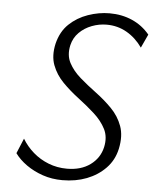

<svg xmlns="http://www.w3.org/2000/svg" viewBox="-50 -710 617 763"><g transform="rotate(5 258.5 -328.5)"><path d="M227 10Q185 10 148.5 -2.5Q112 -15 83 -35.5Q54 -56 36 -81L61 -141Q79 -111 106 -87.5Q133 -64 167.5 -50.5Q202 -37 241 -37Q297 -37 334 -64Q371 -91 381 -135Q390 -176 374 -207.5Q358 -239 327.5 -266.5Q297 -294 262.5 -320Q228 -346 199 -375.5Q170 -405 156 -442Q142 -479 153 -528Q165 -577 196.5 -607Q228 -637 271 -652Q314 -667 357 -667Q406 -667 447 -649Q488 -631 517 -596L492 -542Q466 -579 429.5 -600Q393 -621 349 -621Q319 -621 290 -610Q261 -599 240 -578Q219 -557 212 -527Q203 -487 219 -456.5Q235 -426 265 -400Q295 -374 329.5 -348.5Q364 -323 393.5 -293Q423 -263 437 -224.5Q451 -186 440 -134Q430 -88 399 -56Q368 -24 324 -7Q280 10 227 10Z"/></g></svg>

Font: Ysabeau Infant Light
Style: Italic
Weight: 300
Italic angle: -12°
Designer: Christian Thalmann (Catharsis Fonts)
Version: Version 2.001;gftools[0.9.30]; featfreeze: ss01,ss02,lnum